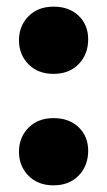

<svg xmlns="http://www.w3.org/2000/svg" viewBox="-20 -548 323 577"><path d="M37 -427Q37 -470 65.5 -499Q94 -528 141 -528Q188 -528 216.5 -500.5Q245 -473 245 -430Q245 -385 216.5 -355.5Q188 -326 141 -326Q94 -326 65.5 -355Q37 -384 37 -427ZM37 -92Q37 -135 65.5 -164Q94 -193 141 -193Q188 -193 216.5 -165.5Q245 -138 245 -95Q245 -50 216.5 -20.5Q188 9 141 9Q94 9 65.5 -20Q37 -49 37 -92Z"/></svg>

Font: Idrija
Style: Regular
Weight: 800
Designer: Julieta Ulanovsky
Foundry: Julieta Ulanovsky
Version: Version 7.200